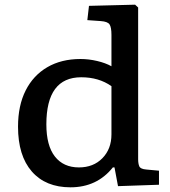

<svg xmlns="http://www.w3.org/2000/svg" viewBox="-20 -786 728 820"><path d="M281 14Q175 14 116 -53.5Q57 -121 57 -245Q57 -335 89.5 -399.5Q122 -464 182 -499Q242 -534 324 -534Q359 -534 395 -525.5Q431 -517 456 -503V-637Q456 -669 448 -681.5Q440 -694 410 -696L353 -700L360 -761L557 -766L570 -754V-106Q570 -87 575 -75.5Q580 -64 605 -62L659 -57V3L484 9L469 -71H462Q394 14 281 14ZM317 -71Q379 -71 417.5 -110.5Q456 -150 456 -212V-418Q402 -456 327 -456Q178 -456 178 -255Q178 -164 214.5 -117.5Q251 -71 317 -71Z"/></svg>

Font: Literata 7pt Medium
Style: Regular
Weight: 500
Designer: Latin by Veronika Burian and Jose Scaglione. Greek by Irene Vlachou. Cyrillic by Vera Evstafieva.
Foundry: TypeTogether
Version: Version 3.002